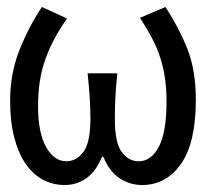

<svg xmlns="http://www.w3.org/2000/svg" viewBox="-20 -518 590 550"><path d="M276 -69Q293 -27 322.5 -7.5Q352 12 387 12Q456 12 498.5 -48.5Q541 -109 541 -232Q541 -317 516.5 -378.5Q492 -440 454 -498L381 -467Q401 -436 415.5 -408.5Q430 -381 439 -353Q448 -325 452.5 -294.5Q457 -264 457 -227Q457 -139 435 -97.5Q413 -56 377 -56Q349 -56 329 -82Q309 -108 309 -178Q309 -208 310.5 -238.5Q312 -269 316 -308H231Q235 -269 237 -238.5Q239 -208 239 -178Q239 -110 219 -83Q199 -56 170 -56Q135 -56 112 -97Q89 -138 89 -214Q89 -252 94 -284.5Q99 -317 109.5 -347Q120 -377 135.5 -406Q151 -435 172 -465L100 -498Q62 -441 35.5 -374Q9 -307 9 -229Q9 -169 21 -123.5Q33 -78 54 -48Q75 -18 103.5 -3Q132 12 165 12Q200 12 227.5 -7.5Q255 -27 272 -69Z"/></svg>

Font: Codetta
Style: Regular
Weight: 400
Italic angle: -11°
Designer: Ulrich Proeller
Foundry: PROSA GmbH
Version: Version 2.00;September 29, 2018;FontCreator 11.5.0.2427 64-b